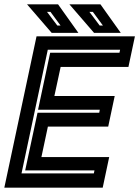

<svg xmlns="http://www.w3.org/2000/svg" viewBox="-37 -868 644 888"><path d="M-17 0 132 -700H587L557 -558.5H243.5L214.5 -424H493.5L463.5 -282.5H184.5L154.5 -141.5H468L438 0ZM62.5 -66H397L400 -80H79.5L136.5 -346.5H422L424.5 -360.5H139L195 -624H515.5L518.5 -638H184ZM521.5 -716H398L284 -848H427.5ZM439 -750 392.5 -813H376.5L424 -750ZM325.5 -716H202L88 -848H231.5ZM243 -750 196.5 -813H180.5L228 -750Z"/></svg>

Font: Tourney
Style: Bold Italic
Weight: 700
Italic angle: -12°
Version: Version 1.015